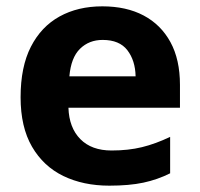

<svg xmlns="http://www.w3.org/2000/svg" viewBox="-20 -576 631 606"><path d="M303 -556Q379 -556 433.5 -527Q488 -498 518 -443Q548 -388 548 -308V-236H196Q198 -173 233.5 -137Q269 -101 332 -101Q385 -101 428 -111.5Q471 -122 517 -144V-29Q477 -9 432.5 0.5Q388 10 325 10Q243 10 180 -20.5Q117 -51 81 -113Q45 -175 45 -269Q45 -365 77.5 -428.5Q110 -492 168 -524Q226 -556 303 -556ZM304 -450Q261 -450 232.5 -422Q204 -394 199 -335H408Q407 -385 382 -417.5Q357 -450 304 -450Z"/></svg>

Font: Noto Sans Adlam
Style: Regular
Weight: 400
Designer: Mark Jamra, Neil Patel
Foundry: JamraPatel LLC
Version: Version 3.001